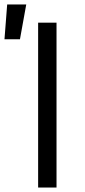

<svg xmlns="http://www.w3.org/2000/svg" viewBox="-61 -836 381 856"><path d="M109 0V-735H191V0ZM-41 -661 -29 -816H56L28 -661Z"/></svg>

Font: Iosevka Aile
Style: Regular
Weight: 400
Designer: Belleve Invis
Foundry: Belleve Invis
Version: Version 28.0.1; ttfautohint (v1.8.4)